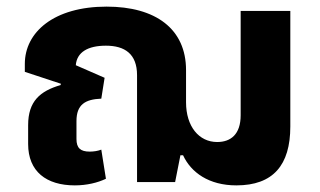

<svg xmlns="http://www.w3.org/2000/svg" viewBox="-20 -550 967 580"><path d="M206 10C242 10 275 2 300 -10L286 -98C276 -94 263 -92 251 -92C223 -92 211 -103 211 -130V-184C211 -234 237 -250 286 -252L296 -315L209 -353C212 -392 245 -412 300 -412C357 -412 394 -387 394 -323V0H509L525 -81H533C557 -29 611 10 694 10C805 10 857 -51 857 -168V-517H707V-202C707 -144 677 -121 636 -121C581 -121 542 -168 542 -241V-338C542 -463 450 -530 302 -530C143 -530 55 -453 55 -357V-333L164 -297L163 -293C101 -275 65 -244 65 -172V-115C65 -32 120 10 206 10Z"/></svg>

Font: Noto Sans Thai UI
Style: Bold
Weight: 700
Designer: Monotype Design Team
Foundry: Monotype Imaging Inc.
Version: Version 2.000